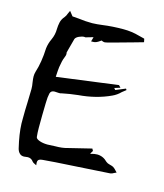

<svg xmlns="http://www.w3.org/2000/svg" viewBox="-128 -913 920 1075"><g transform="rotate(15 332.5 -376.0)"><path d="M184.1 65.9 172.4 60.1Q164.6 57.1 159.7 51.3Q147.9 34.2 127.4 34.2Q121.6 34.2 115.5 35.4Q109.4 36.6 105 36.6Q91.3 36.6 83 30.3Q74.7 23.9 70.6 15.6Q66.4 7.3 64.9 0.5Q45.9 -78.6 43.9 -138.7V-168.9Q43.9 -214.8 45.9 -260.3Q47.4 -299.3 47.9 -339.4Q47.9 -357.9 44.4 -376Q41 -398.9 41 -411.1Q41 -425.3 44.9 -438.5Q64.5 -499 67.9 -581.1Q71.3 -609.9 84.5 -637.7Q98.6 -668 98.6 -701.2Q99.1 -720.7 103.3 -740Q107.4 -759.3 123 -777.3Q130.4 -786.1 134.8 -799.3L143.6 -818.4L164.6 -792L201.7 -789.1Q241.7 -783.7 280.8 -783.7Q310.1 -784.7 338.9 -788.6Q395 -796.4 460 -796.4Q507.3 -796.4 551.8 -783.7L583 -775.9Q585 -775.4 585.2 -773.7Q585.4 -772 586.4 -768.1L588.9 -755.9L537.1 -741.2Q385.3 -698.2 376.5 -698.2Q366.7 -698.2 356.9 -703.6L350.6 -699.2Q330.1 -684.1 314.9 -684.1H312.5L301.3 -683.6L308.6 -710L264.6 -697.3Q262.7 -698.2 258.3 -698.2Q245.6 -698.2 228.8 -690.7Q211.9 -683.1 207.5 -672.4Q197.8 -639.2 189.5 -605.5L185.1 -588.4Q185.1 -585.9 185.8 -583.7Q186.5 -581.5 186.5 -579.6Q186.5 -571.3 180.7 -558.1Q171.9 -538.1 166 -498.5Q163.6 -481 161.6 -440.9L515.6 -487.8L527.3 -475.6L494.1 -465.3L502.4 -455.6L558.6 -479L563.5 -471.7L554.7 -464.8Q546.9 -459.5 540.5 -453.6Q520.5 -433.1 494.6 -421.4Q412.1 -382.8 309.1 -374.5Q262.7 -369.6 216.3 -359.9L214.8 -359.4Q211.9 -357.9 203.1 -357.9Q196.8 -357.9 189.9 -358.6Q183.1 -359.4 176.8 -359.4Q156.2 -359.4 151.4 -341.8Q146 -317.9 146 -293L145.5 -282.2Q143.6 -213.9 143.6 -142.1Q143.6 -112.8 146.5 -87.4Q148.4 -77.1 167.5 -70.1Q186.5 -63 213.4 -62.5L226.1 -63Q242.2 -64.5 258.8 -64.5Q300.8 -64.5 329.6 -73.2L463.4 -106L470.2 -93.8L459.5 -76.2L460 -75.7Q460.9 -75.7 461.9 -74.7Q481.4 -81.1 498 -81.1Q533.2 -81.1 559.1 -54.2Q566.9 -47.4 582 -43.9Q592.8 -41.5 602.1 -37.1Q612.3 -30.3 619.6 -21.5L629.4 -11.2L616.7 -5.4Q606.9 1 596.2 2.4Q500 8.8 405.8 14.2Q259.3 22.5 210.9 27.3Q191.9 29.3 186.5 36.1Q182.6 41 182.6 50.8Q182.6 55.7 184.1 65.9Z"/></g></svg>

Font: Unutterable
Style: Regular
Weight: 400
Designer: GGBotNet
Foundry: f0n7.com
Version: 1.00